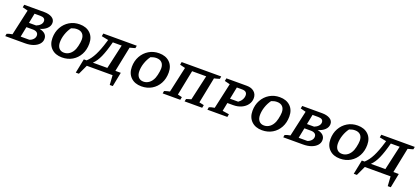

<svg xmlns="http://www.w3.org/2000/svg" viewBox="34 -1610 6144 2831"><g transform="rotate(20 3106.5 -194.5)"><path d="M-10 0 -3 -39Q13 -46 33 -51.5Q53 -57 81 -62L171 -466L87 -488L95 -530H408Q483 -530 530.5 -501.5Q578 -473 578 -420Q578 -370 537.5 -331Q497 -292 430 -274Q548 -249 548 -159Q548 -113 516.5 -77Q485 -41 429.5 -20.5Q374 0 300 0ZM372 -458H283L252 -303H364Q403 -318 427 -344Q451 -370 451 -401Q451 -458 372 -458ZM206 -71H342Q378 -82 401.5 -108Q425 -134 425 -166Q425 -198 402 -214.5Q379 -231 339 -231H238Z M881 10Q777 10 715 -50Q653 -110 653 -213Q653 -306 694 -380Q735 -454 805.5 -496.5Q876 -539 965 -539Q1069 -539 1131 -480Q1193 -421 1193 -318Q1193 -222 1153 -148Q1113 -74 1042.5 -32Q972 10 881 10ZM886 -66Q935 -66 975 -96.5Q1015 -127 1038 -183Q1046 -203 1053 -232Q1060 -261 1064 -289.5Q1068 -318 1068 -336Q1068 -395 1037.5 -427Q1007 -459 950 -459Q908 -459 862 -440Q823 -387 800.5 -321Q778 -255 778 -192Q778 -133 806.5 -99.5Q835 -66 886 -66Z M1151 150 1196 -74H1239Q1297 -125 1341.5 -213Q1386 -301 1425 -432L1435 -465L1328 -486L1336 -530H1861L1854 -490Q1842 -486 1833 -483.5Q1824 -481 1810.5 -477.5Q1797 -474 1771 -467L1691 -74H1776L1732 150H1684L1674 0H1270L1200 150ZM1512 -456Q1473 -306 1432.5 -215.5Q1392 -125 1338 -74H1565L1651 -456Z M2127 10Q2023 10 1961 -50Q1899 -110 1899 -213Q1899 -306 1940 -380Q1981 -454 2051.5 -496.5Q2122 -539 2211 -539Q2315 -539 2377 -480Q2439 -421 2439 -318Q2439 -222 2399 -148Q2359 -74 2288.5 -32Q2218 10 2127 10ZM2132 -66Q2181 -66 2221 -96.5Q2261 -127 2284 -183Q2292 -203 2299 -232Q2306 -261 2310 -289.5Q2314 -318 2314 -336Q2314 -395 2283.5 -427Q2253 -459 2196 -459Q2154 -459 2108 -440Q2069 -387 2046.5 -321Q2024 -255 2024 -192Q2024 -133 2052.5 -99.5Q2081 -66 2132 -66Z M2756 -456 2677 -61 2745 -45 2736 0H2460L2467 -40Q2489 -47 2508.5 -53Q2528 -59 2552 -63L2641 -465L2557 -486L2565 -530H3186L3179 -490Q3153 -482 3134 -476.5Q3115 -471 3095 -467L3014 -61L3089 -45L3080 0H2804L2812 -40Q2830 -46 2847.5 -51.5Q2865 -57 2888 -63L2977 -456Z M3162 0 3169 -40Q3184 -47 3204.5 -53Q3225 -59 3254 -63L3343 -465L3259 -486L3267 -530H3587Q3660 -530 3703.5 -492.5Q3747 -455 3747 -393Q3747 -336 3714 -290.5Q3681 -245 3624.5 -219Q3568 -193 3497 -193H3405L3379 -61L3483 -45L3475 0ZM3540 -456H3458L3420 -266H3548Q3583 -290 3601.5 -323Q3620 -356 3620 -390Q3620 -456 3540 -456Z M4020 10Q3916 10 3854 -50Q3792 -110 3792 -213Q3792 -306 3833 -380Q3874 -454 3944.5 -496.5Q4015 -539 4104 -539Q4208 -539 4270 -480Q4332 -421 4332 -318Q4332 -222 4292 -148Q4252 -74 4181.5 -32Q4111 10 4020 10ZM4025 -66Q4074 -66 4114 -96.5Q4154 -127 4177 -183Q4185 -203 4192 -232Q4199 -261 4203 -289.5Q4207 -318 4207 -336Q4207 -395 4176.5 -427Q4146 -459 4089 -459Q4047 -459 4001 -440Q3962 -387 3939.5 -321Q3917 -255 3917 -192Q3917 -133 3945.5 -99.5Q3974 -66 4025 -66Z M4352 0 4359 -39Q4375 -46 4395 -51.5Q4415 -57 4443 -62L4533 -466L4449 -488L4457 -530H4770Q4845 -530 4892.5 -501.5Q4940 -473 4940 -420Q4940 -370 4899.5 -331Q4859 -292 4792 -274Q4910 -249 4910 -159Q4910 -113 4878.5 -77Q4847 -41 4791.5 -20.5Q4736 0 4662 0ZM4734 -458H4645L4614 -303H4726Q4765 -318 4789 -344Q4813 -370 4813 -401Q4813 -458 4734 -458ZM4568 -71H4704Q4740 -82 4763.5 -108Q4787 -134 4787 -166Q4787 -198 4764 -214.5Q4741 -231 4701 -231H4600Z M5243 10Q5139 10 5077 -50Q5015 -110 5015 -213Q5015 -306 5056 -380Q5097 -454 5167.5 -496.5Q5238 -539 5327 -539Q5431 -539 5493 -480Q5555 -421 5555 -318Q5555 -222 5515 -148Q5475 -74 5404.5 -32Q5334 10 5243 10ZM5248 -66Q5297 -66 5337 -96.5Q5377 -127 5400 -183Q5408 -203 5415 -232Q5422 -261 5426 -289.5Q5430 -318 5430 -336Q5430 -395 5399.5 -427Q5369 -459 5312 -459Q5270 -459 5224 -440Q5185 -387 5162.5 -321Q5140 -255 5140 -192Q5140 -133 5168.5 -99.5Q5197 -66 5248 -66Z M5513 150 5558 -74H5601Q5659 -125 5703.5 -213Q5748 -301 5787 -432L5797 -465L5690 -486L5698 -530H6223L6216 -490Q6204 -486 6195 -483.5Q6186 -481 6172.5 -477.5Q6159 -474 6133 -467L6053 -74H6138L6094 150H6046L6036 0H5632L5562 150ZM5874 -456Q5835 -306 5794.5 -215.5Q5754 -125 5700 -74H5927L6013 -456Z"/></g></svg>

Font: Piazzolla SC SemiBold
Style: Italic
Weight: 600
Italic angle: -11.3°
Designer: Juan Pablo del Peral
Foundry: Huerta Tipografica
Version: Version 1.330